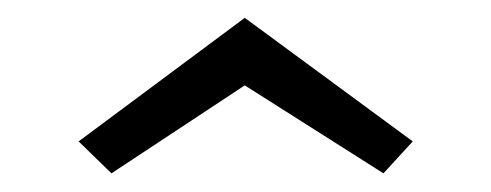

<svg xmlns="http://www.w3.org/2000/svg" viewBox="-20 -795 540 211"><path d="M433.6 -639.6 401.4 -604.5 249 -701.2 102.5 -604.5 66.4 -639.6 249 -775.4Z"/></svg>

Font: BabelStone Sani Yi
Style: Regular
Weight: 400
Designer: Andrew West
Foundry: BabelStone
Version: Version 1.00 November 22, 2015, initial release